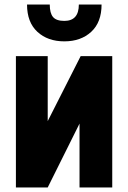

<svg xmlns="http://www.w3.org/2000/svg" viewBox="-20 -825 563 845"><path d="M99 -805H199Q199 -767 213.5 -750Q228 -733 263 -733Q327 -733 327 -805H427Q427 -727 381.5 -685Q336 -643 263 -643Q190 -643 144.5 -685Q99 -727 99 -805ZM50 0V-578H190V-292L335 -578H474V0H330V-281L190 0Z"/></svg>

Font: Oswald Heavy
Style: Regular
Weight: 400
Designer: Vernon Adams
Foundry: Vernon Adams
Version: Version 4.101